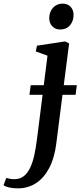

<svg xmlns="http://www.w3.org/2000/svg" viewBox="-142 -782 447 1057"><path d="M-44 255Q-69 255 -90.8 250.2Q-112.5 245.5 -122.5 237.5L-107 197Q-100 200 -87.2 202.2Q-74.5 204.5 -64 204.5Q-32.5 204.5 -11.2 187.8Q10 171 24.2 141Q38.5 111 47.2 70Q56 29 62 -19.5L92.5 -260H20L27 -313H99L119.5 -475.5L55 -499L61.5 -530.5L216.5 -554L238.5 -542.5L209 -313H281L274 -260H202L168 7.5Q158 88 128.8 143.2Q99.5 198.5 55.5 226.8Q11.5 255 -44 255ZM189 -619.5Q162.5 -619.5 145.5 -637.8Q128.5 -656 129 -683.5Q130 -717.5 150.2 -739.8Q170.5 -762 203 -762Q231 -762 247 -744.2Q263 -726.5 263 -700.5Q263 -665.5 243 -642.5Q223 -619.5 189 -619.5Z"/></svg>

Font: Merriweather 48pt Medium
Style: Italic
Weight: 500
Italic angle: -7.8°
Version: Version 2.101